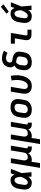

<svg xmlns="http://www.w3.org/2000/svg" viewBox="1886 -2700 1029 4840"><g transform="rotate(-90 2400.0 -279.5)"><path d="M221 8Q191 8 161.5 1.5Q132 -5 109 -21Q86 -37 70.5 -61Q55 -85 48 -113.5Q41 -142 41.5 -172Q42 -202 47 -233L64 -333Q68 -359 76.5 -384Q85 -409 99.5 -432.5Q114 -456 134.5 -475Q155 -494 179.5 -506Q204 -518 230.5 -523Q257 -528 282 -528Q306 -528 328.5 -521Q351 -514 368.5 -500Q386 -486 398.5 -467Q411 -448 420 -427Q427 -451 435 -474Q443 -497 451 -520H563Q536 -453 510.5 -385.5Q485 -318 457 -251Q464 -188 468.5 -125.5Q473 -63 479 0H367Q367 -20 367 -40Q367 -60 367 -79Q353 -62 337.5 -45.5Q322 -29 303 -17Q284 -5 263 1.5Q242 8 221 8ZM221 -93Q240 -93 258 -103Q276 -113 289.5 -128Q303 -143 313 -160Q323 -177 332 -195Q341 -213 348.5 -230.5Q356 -248 363 -267Q362 -283 360.5 -300Q359 -317 356 -333.5Q353 -350 348 -365.5Q343 -381 335 -395Q327 -409 313 -418Q299 -427 282 -427Q263 -427 243.5 -417.5Q224 -408 211 -391.5Q198 -375 191 -355.5Q184 -336 181 -317L165 -217Q162 -203 161 -189.5Q160 -176 161 -162.5Q162 -149 165.5 -136.5Q169 -124 176.5 -114Q184 -104 196 -98.5Q208 -93 221 -93Z M589 215 711 -520H831L781 -217Q778 -202 777.5 -187Q777 -172 779.5 -157.5Q782 -143 788 -130.5Q794 -118 804.5 -109Q815 -100 829.5 -96.5Q844 -93 859 -93Q878 -93 898.5 -99Q919 -105 935.5 -118.5Q952 -132 961.5 -151Q971 -170 974 -190L1029 -520H1149L1083 -124Q1082 -118 1083 -112Q1084 -106 1087.5 -101.5Q1091 -97 1097 -95Q1103 -93 1110 -93H1129V8H1093Q1069 8 1046.5 3.5Q1024 -1 1005 -12.5Q986 -24 974.5 -43Q963 -62 961 -85Q948 -63 929.5 -45Q911 -27 888.5 -15Q866 -3 842 2.5Q818 8 795 8Q780 8 766 6Q752 4 739 0Q738 26 734.5 53Q731 80 727 107L709 215Z M1189 215 1311 -520H1431L1381 -217Q1378 -202 1377.5 -187Q1377 -172 1379.5 -157.5Q1382 -143 1388 -130.5Q1394 -118 1404.5 -109Q1415 -100 1429.5 -96.5Q1444 -93 1459 -93Q1478 -93 1498.5 -99Q1519 -105 1535.5 -118.5Q1552 -132 1561.5 -151Q1571 -170 1574 -190L1629 -520H1749L1683 -124Q1682 -118 1683 -112Q1684 -106 1687.5 -101.5Q1691 -97 1697 -95Q1703 -93 1710 -93H1729V8H1693Q1669 8 1646.5 3.5Q1624 -1 1605 -12.5Q1586 -24 1574.5 -43Q1563 -62 1561 -85Q1548 -63 1529.5 -45Q1511 -27 1488.5 -15Q1466 -3 1442 2.5Q1418 8 1395 8Q1380 8 1366 6Q1352 4 1339 0Q1338 26 1334.5 53Q1331 80 1327 107L1309 215Z M2057 8Q2024 8 1993 2.5Q1962 -3 1935.5 -17.5Q1909 -32 1889.5 -55.5Q1870 -79 1860.5 -108Q1851 -137 1850.5 -169Q1850 -201 1855 -233L1872 -333Q1876 -360 1886.5 -387Q1897 -414 1914.5 -438Q1932 -462 1956 -480Q1980 -498 2007 -509Q2034 -520 2061.5 -524Q2089 -528 2117 -528Q2149 -528 2180.5 -522.5Q2212 -517 2238.5 -502.5Q2265 -488 2284.5 -464.5Q2304 -441 2313.5 -412Q2323 -383 2323 -351Q2323 -319 2318 -287L2302 -187Q2297 -160 2287 -133Q2277 -106 2259.5 -82Q2242 -58 2218 -40Q2194 -22 2167 -11Q2140 0 2112 4Q2084 8 2057 8ZM2058 -93Q2080 -93 2102.5 -100Q2125 -107 2143 -122.5Q2161 -138 2171 -159.5Q2181 -181 2184 -203L2201 -303Q2205 -327 2203.5 -350Q2202 -373 2191 -391Q2180 -409 2159.5 -418Q2139 -427 2116 -427Q2094 -427 2071 -420Q2048 -413 2030.5 -397.5Q2013 -382 2003 -360.5Q1993 -339 1989 -317L1973 -217Q1969 -193 1970 -170Q1971 -147 1982.5 -129Q1994 -111 2014.5 -102Q2035 -93 2058 -93Z M2652 8Q2620 8 2590 1.5Q2560 -5 2535 -20Q2510 -35 2492.5 -58.5Q2475 -82 2466.5 -110.5Q2458 -139 2458 -170.5Q2458 -202 2463 -233L2511 -520H2631L2581 -217Q2577 -195 2577.5 -173Q2578 -151 2586.5 -132.5Q2595 -114 2613 -103.5Q2631 -93 2653 -93Q2674 -93 2694.5 -101.5Q2715 -110 2730.5 -126Q2746 -142 2757 -161.5Q2768 -181 2775.5 -201Q2783 -221 2788.5 -241.5Q2794 -262 2798 -282Q2807 -338 2804.5 -393.5Q2802 -449 2791 -502L2908 -521Q2920 -460 2923 -396Q2926 -332 2915 -267Q2909 -234 2899 -201Q2889 -168 2873.5 -136.5Q2858 -105 2835 -77Q2812 -49 2782.5 -29Q2753 -9 2719 -0.5Q2685 8 2652 8Z M3256 8Q3224 8 3193 2.5Q3162 -3 3135.5 -17.5Q3109 -32 3089.5 -55.5Q3070 -79 3060.5 -108Q3051 -137 3050.5 -169Q3050 -201 3055 -233L3065 -293Q3069 -314 3077 -334Q3085 -354 3098.5 -371.5Q3112 -389 3130 -402.5Q3148 -416 3168 -426Q3154 -438 3144 -454Q3134 -470 3129 -488.5Q3124 -507 3123 -527Q3122 -547 3126 -568Q3130 -592 3140 -616Q3150 -640 3165.5 -661.5Q3181 -683 3202.5 -699.5Q3224 -716 3248 -726Q3272 -736 3297 -740Q3322 -744 3347 -744Q3400 -744 3450.5 -730Q3501 -716 3544 -692L3487 -604Q3458 -621 3424 -631.5Q3390 -642 3354 -642Q3336 -642 3317.5 -637.5Q3299 -633 3283 -621.5Q3267 -610 3257 -593Q3247 -576 3244 -558Q3241 -537 3249 -518Q3257 -499 3275 -491Q3293 -483 3313.5 -481Q3334 -479 3354 -474.5Q3374 -470 3393 -464.5Q3412 -459 3430 -450.5Q3448 -442 3463.5 -430.5Q3479 -419 3490.5 -403.5Q3502 -388 3509 -369.5Q3516 -351 3518 -330.5Q3520 -310 3517.5 -289Q3515 -268 3512 -247L3502 -187Q3497 -160 3487 -133Q3477 -106 3459.5 -82Q3442 -58 3417.5 -40Q3393 -22 3366.5 -11Q3340 0 3312 4Q3284 8 3256 8ZM3256 -93Q3279 -93 3301.5 -99.5Q3324 -106 3342.5 -122Q3361 -138 3371 -159.5Q3381 -181 3384 -203L3394 -264Q3398 -283 3397.5 -302.5Q3397 -322 3387.5 -337.5Q3378 -353 3361.5 -362Q3345 -371 3326.5 -375.5Q3308 -380 3289.5 -382.5Q3271 -385 3252 -389Q3237 -381 3224.5 -368Q3212 -355 3203.5 -340Q3195 -325 3190 -309Q3185 -293 3182 -277L3173 -217Q3169 -194 3170 -171Q3171 -148 3182 -129.5Q3193 -111 3213 -102Q3233 -93 3256 -93Z M3957 0Q3934 0 3912.5 -3.5Q3891 -7 3871.5 -16Q3852 -25 3837.5 -40.5Q3823 -56 3815.5 -76Q3808 -96 3807.5 -118Q3807 -140 3811 -163L3853 -419H3719V-520H3990L3928 -146Q3927 -138 3927 -130Q3927 -122 3930.5 -115Q3934 -108 3941.5 -104.5Q3949 -101 3957 -101H4072V0Z M4421 8Q4391 8 4361.5 1.5Q4332 -5 4309 -21Q4286 -37 4270.5 -61Q4255 -85 4248 -113.5Q4241 -142 4241.5 -172Q4242 -202 4247 -233L4264 -333Q4268 -359 4276.5 -384Q4285 -409 4299.5 -432.5Q4314 -456 4334.5 -475Q4355 -494 4379.5 -506Q4404 -518 4430.5 -523Q4457 -528 4482 -528Q4506 -528 4528.5 -521Q4551 -514 4568.5 -500Q4586 -486 4598.5 -467Q4611 -448 4620 -427Q4627 -451 4635 -474Q4643 -497 4651 -520H4763Q4736 -453 4710.5 -385.5Q4685 -318 4657 -251Q4664 -188 4668.5 -125.5Q4673 -63 4679 0H4567Q4567 -20 4567 -40Q4567 -60 4567 -79Q4553 -62 4537.5 -45.5Q4522 -29 4503 -17Q4484 -5 4463 1.5Q4442 8 4421 8ZM4421 -93Q4440 -93 4458 -103Q4476 -113 4489.5 -128Q4503 -143 4513 -160Q4523 -177 4532 -195Q4541 -213 4548.5 -230.5Q4556 -248 4563 -267Q4562 -283 4560.5 -300Q4559 -317 4556 -333.5Q4553 -350 4548 -365.5Q4543 -381 4535 -395Q4527 -409 4513 -418Q4499 -427 4482 -427Q4463 -427 4443.5 -417.5Q4424 -408 4411 -391.5Q4398 -375 4391 -355.5Q4384 -336 4381 -317L4365 -217Q4362 -203 4361 -189.5Q4360 -176 4361 -162.5Q4362 -149 4365.5 -136.5Q4369 -124 4376.5 -114Q4384 -104 4396 -98.5Q4408 -93 4421 -93ZM4526 -572 4475 -628 4650 -774 4712 -706Z"/></g></svg>

Font: Iosevka SS04 Extended
Style: Bold Italic
Weight: 700
Width: 7
Italic angle: -9°
Monospace: yes
Designer: Belleve Invis
Foundry: Belleve Invis
Version: Version 19.0.0; ttfautohint (v1.8.4)